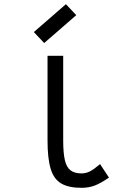

<svg xmlns="http://www.w3.org/2000/svg" viewBox="-20 -885 640 919"><path d="M370 14Q308.5 14 273 -6.8Q237.5 -27.5 222.5 -77.2Q207.5 -127 207.5 -212.5V-618H282.5V-212.5Q282.5 -153 290.5 -118.5Q298.5 -84 317.8 -69.5Q337 -55 370 -55Q391 -55 410 -64.5Q429 -74 459 -99.5L501.5 -35Q461.5 -7.5 433.2 3.2Q405 14 370 14ZM191.5 -679 142 -731.5 295.5 -865 345 -812.5Z"/></svg>

Font: Victor Mono Thin
Style: Regular
Weight: 100
Monospace: yes
Designer: Rune Bjørnerås
Version: Version 1.561;gftools[0.9.30]